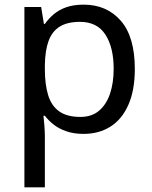

<svg xmlns="http://www.w3.org/2000/svg" viewBox="-20 -566 655 826"><path d="M340 -546Q439 -546 499.5 -477Q560 -408 560 -269Q560 -178 532.5 -115.5Q505 -53 455.5 -21.5Q406 10 339 10Q298 10 266 -1Q234 -12 211.5 -29.5Q189 -47 173 -68H167Q169 -51 171 -25Q173 1 173 20V240H85V-536H157L169 -463H173Q189 -486 211.5 -505Q234 -524 265.5 -535Q297 -546 340 -546ZM324 -472Q270 -472 237 -451.5Q204 -431 189 -390Q174 -349 173 -286V-269Q173 -203 187 -157Q201 -111 234.5 -87Q268 -63 326 -63Q375 -63 406.5 -90Q438 -117 453.5 -163.5Q469 -210 469 -270Q469 -362 433.5 -417Q398 -472 324 -472Z"/></svg>

Font: lgurmukhi15
Style: Book
Weight: 400
Designer: Jelle Bosma - Monotype Design Team
Foundry: Monotype Imaging Inc.
Version: Version 2.003